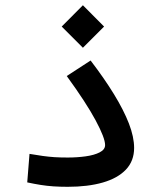

<svg xmlns="http://www.w3.org/2000/svg" viewBox="-20 -720 626 743"><path d="M242.2 2.9Q212.4 2.9 187 1.2Q161.6 -0.5 137.2 -4.4Q112.8 -8.3 85.4 -14.2L94.2 -124.5Q122.6 -119.6 145.5 -116.5Q168.5 -113.3 191.2 -111.8Q213.9 -110.4 242.2 -110.4Q278.3 -110.4 311.5 -115Q344.7 -119.6 365.7 -130.4Q386.7 -141.1 386.7 -158.7Q386.7 -186 349.9 -254.6Q313 -323.2 238.3 -425.8L330.6 -485.8Q383.3 -417 420.9 -355.7Q458.5 -294.4 478.8 -242.2Q499 -189.9 499 -147.5Q499 -97.2 467.3 -63.7Q435.5 -30.3 377.9 -13.7Q320.3 2.9 242.2 2.9ZM300.8 -535.2 218.8 -617.2 300.8 -699.7 382.8 -617.2Z"/></svg>

Font: Cascadia Mono Medium
Style: Regular
Weight: 500
Monospace: yes
Designer: Aaron Bell
Foundry: Saja Typeworks
Version: Version 2407.024